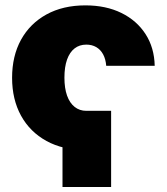

<svg xmlns="http://www.w3.org/2000/svg" viewBox="-20 -559 633 729"><path d="M401.9 -138.2V150.9H217.3V-138.2ZM304.2 10.7Q219.2 10.7 156.5 -23.7Q93.8 -58.1 59.8 -119.9Q25.9 -181.6 25.9 -263.7Q25.9 -346.2 59.8 -408Q93.8 -469.7 156.5 -504.2Q219.2 -538.6 304.2 -538.6Q382.3 -538.6 440.9 -509.8Q499.5 -481 532.7 -429.4Q565.9 -377.9 567.4 -309.1H383.3Q381.3 -334.5 371.6 -352.5Q361.8 -370.6 345.5 -380.1Q329.1 -389.6 307.6 -389.6Q281.7 -389.6 263.2 -375.2Q244.6 -360.8 234.6 -332.8Q224.6 -304.7 224.6 -264.2Q224.6 -224.1 234.6 -196Q244.6 -168 263.4 -153.1Q282.2 -138.2 307.6 -138.2Z"/></svg>

Font: Inter 24pt Black
Style: Regular
Weight: 900
Designer: Rasmus Andersson
Foundry: rsms
Version: Version 4.001;git-66647c0bb